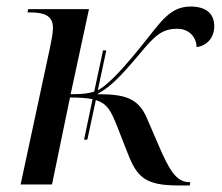

<svg xmlns="http://www.w3.org/2000/svg" viewBox="-20 -564 680 587"><path d="M237 -137H247L273 -258C309 -247 320 -223 338 -178L371 -94C399 -22 425 3 525 3H560L562 -7H559C518 -7 496 -47 464 -122L429 -203C402 -266 359 -276 277 -276C318 -299 345 -326 405 -397C453 -455 475 -476 522 -476C562 -476 581 -446 581 -420C612 -424 635 -448 635 -484C635 -524 608 -544 563 -544C500 -544 473 -499 416 -428C376 -378 335 -331 307 -308C297 -299 288 -293 279 -288L305 -410H295L268 -284C251 -278 231 -276 196 -276L252 -536H66L64 -526H72C110 -526 142 -519 142 -479C142 -464 137 -438 133 -419L43 0H139L194 -266C224 -266 246 -264 263 -261Z"/></svg>

Font: Noto Serif Display
Style: Italic
Weight: 400
Italic angle: -12°
Designer: Monotype Design Team
Foundry: Monotype Imaging Inc.
Version: Version 2.009